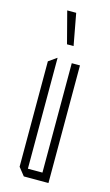

<svg xmlns="http://www.w3.org/2000/svg" viewBox="-112 -748 454 790"><g transform="rotate(15 115.0 -353.0)"><path d="M146 0V-501H181V0H147ZM76 0 49 -34V-35H146V0ZM49 -35V-483L83 -507H84V-35ZM107 -571 72 -705V-706H110L135 -571Z"/></g></svg>

Font: Foldit ExtraLight
Style: Regular
Weight: 250
Version: Version 1.003